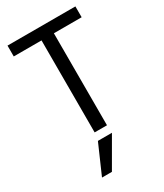

<svg xmlns="http://www.w3.org/2000/svg" viewBox="-224 -760 931 1090"><g transform="rotate(-30 241.0 -215.5)"><path d="M173 243H108L192 51H284ZM463 -603H281V0H200V-603H18V-674H463Z"/></g></svg>

Font: Hind Madurai
Style: Regular
Weight: 400
Designer: Jyotish Sonowal
Foundry: Indian Type Foundry
Version: Version 1.001;PS 1.0;hotconv 1.0.86;makeotf.lib2.5.63406; tt